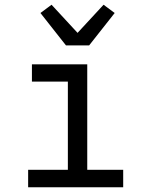

<svg xmlns="http://www.w3.org/2000/svg" viewBox="-20 -792 640 812"><path d="M99 0V-74H267V-447H115V-520H349V-74H501V0ZM259 -600 151 -737 198 -772 308 -653 418 -772 465 -737 357 -600Z"/></svg>

Font: Iosevka Plex Etoile
Style: Regular
Weight: 400
Designer: Belleve Invis
Foundry: Belleve Invis
Version: Version 25.1.1; ttfautohint (v1.8.4)